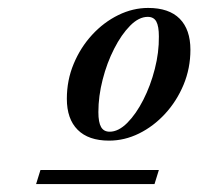

<svg xmlns="http://www.w3.org/2000/svg" viewBox="-20 -736 500 484"><path d="M71 -272 82 -307.5H380.5L369.5 -272ZM353.5 -716Q406 -716 433 -688.8Q460 -661.5 460 -610.5Q460 -564 442.8 -522.5Q425.5 -481 396.2 -449.2Q367 -417.5 330.5 -399.5Q294 -381.5 255 -381.5Q203 -381.5 175.8 -408.8Q148.5 -436 148.5 -487Q148.5 -534 165.8 -575.2Q183 -616.5 212.2 -648.2Q241.5 -680 278.2 -698Q315 -716 353.5 -716ZM256.5 -404Q278.5 -404 300.8 -426.2Q323 -448.5 341.2 -484.2Q359.5 -520 370.2 -562Q381 -604 380.5 -644Q380.5 -670 374 -681.8Q367.5 -693.5 352.5 -693.5Q330 -693.5 308 -671.2Q286 -649 267.8 -613.2Q249.5 -577.5 238.8 -535.5Q228 -493.5 228 -453.5Q228 -427.5 234.8 -415.8Q241.5 -404 256.5 -404Z"/></svg>

Font: Newsreader 60pt Medium
Style: Italic
Weight: 500
Italic angle: -17°
Designer: Hugues Gentile
Foundry: Production Type
Version: Version 1.003